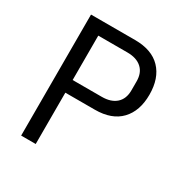

<svg xmlns="http://www.w3.org/2000/svg" viewBox="-162 -829 923 959"><g transform="rotate(30 300.0 -349.0)"><path d="M90 0V-698H344Q441 -698 492 -645Q543 -592 543 -497Q543 -403 492 -349.5Q441 -296 344 -296H174V0ZM174 -369H342Q395 -369 424.5 -395.5Q454 -422 454 -471V-523Q454 -572 424.5 -598.5Q395 -625 342 -625H174Z"/></g></svg>

Font: Lilex Nerd Font
Style: Regular
Weight: 400
Designer: Mike Abbink, Paul van der Laan, Pieter van Rosmalen, Mikhael Khrustik
Foundry: Mikhael Khrustik
Version: Version 2.400; ttfautohint (v1.8.4.7-5d5b);Nerd Fonts 3.3.0